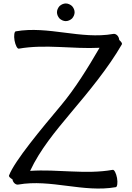

<svg xmlns="http://www.w3.org/2000/svg" viewBox="-20 -1031 765 1109"><path d="M411 -960C411 -973 405 -986 396 -996C386 -1005 373 -1011 360 -1011C347 -1011 334 -1005 324 -996C315 -986 309 -973 309 -960C309 -947 315 -934 324 -924C334 -915 347 -909 360 -909C373 -909 386 -915 396 -924C405 -934 411 -947 411 -960ZM86 35C273 2 462 83 649 50C657 49 661 25 656 -3C651 -30 640 -52 631 -50C474 -22 312 -55 154 -44C211 -166 300 -273 387 -377C494 -504 605 -638 684 -775C687 -780 681 -789 669 -800C668 -802 668 -804 668 -805C665 -824 649 -838 634 -835C447 -802 258 -883 71 -850C63 -849 59 -825 64 -797C69 -770 80 -748 89 -750C243 -777 400 -747 555 -755C487 -638 414 -520 333 -423C224 -293 63 -101 32 -17C30 -12 38 -3 52 5C55 24 71 38 86 35Z"/></svg>

Font: Nupuram Medium
Style: Regular
Weight: 500
Designer: Santhosh Thottingal (santhosh.thottingal@gmail.com)
Foundry: SMC
Version: Version 1.000